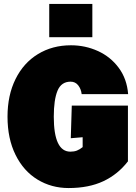

<svg xmlns="http://www.w3.org/2000/svg" viewBox="-20 -939 690 971"><path d="M18 -349Q18 -457 58.5 -539Q99 -621 172 -665.5Q245 -710 339 -710Q411 -710 475 -681Q539 -652 580.5 -596Q622 -540 628 -463H393Q390 -489 375.5 -507.5Q361 -526 337 -526Q290 -526 271 -480.5Q252 -435 252 -349Q252 -172 336 -172Q355 -172 369 -177.5Q383 -183 398 -195V-245L338 -240L343 -405H627V-123Q576 -57 502.5 -22.5Q429 12 327 12Q240 12 169.5 -31Q99 -74 58.5 -156Q18 -238 18 -349ZM229 -919H447V-751H229Z"/></svg>

Font: Azeret Mono Black
Style: Regular
Weight: 900
Designer: Martin Vácha
Foundry: Displaay
Version: Version 1.000; Glyphs 3.0.3, build 3074